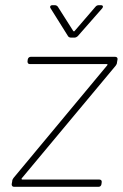

<svg xmlns="http://www.w3.org/2000/svg" viewBox="-20 -720 473 740"><path d="M175 -688 242 -581C244 -577 249 -575 254 -575H267C271 -575 276 -577 280 -581L374 -688C379 -694 377 -700 369 -700H361C357 -700 352 -699 348 -694L268 -601C267 -599 264 -598 262 -601L203 -694C200 -698 196 -700 191 -700H182C174 -700 171 -694 175 -688ZM34 0H360C366 0 370 -4 371 -10L372 -18C373 -24 369 -28 363 -28H66C63 -28 62 -31 64 -33L426 -467C429 -471 431 -475 431 -480L433 -491C434 -497 430 -501 424 -501H98C93 -501 88 -497 87 -491L86 -483C86 -477 89 -473 95 -473H392C395 -473 395 -470 393 -468L32 -34C29 -30 27 -26 27 -21L25 -10C25 -4 28 0 34 0Z"/></svg>

Font: Barlow Thin
Style: Italic
Weight: 250
Italic angle: -7°
Designer: Jeremy Tribby
Foundry: Tribby Type
Version: Version 1.422;hotconv 1.0.109;makeotfexe 2.5.65596